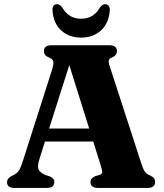

<svg xmlns="http://www.w3.org/2000/svg" viewBox="-20 -922 804 942"><path d="M246.5 -29Q246.5 0 210 0H51.5Q14.5 0 14.5 -28.5Q14.5 -46 36 -58L49 -64.5Q65 -73 73.5 -86.2Q82 -99.5 92.5 -133L236.5 -583.5Q244 -609.5 241.5 -620.8Q239 -632 221 -639.5Q195.5 -649.5 195.5 -671.5Q195.5 -700 233 -700H516.5Q553.5 -700 553.5 -671.5Q553.5 -649.5 529.5 -640Q516.5 -635 514 -626.2Q511.5 -617.5 518 -598L671.5 -125.5Q680.5 -96 689.2 -82.2Q698 -68.5 713.5 -62.5Q729.5 -55 735.2 -47.8Q741 -40.5 741 -29Q741 0 703.5 0H461Q424 0 424 -29Q424 -48 448 -58L470.5 -64.5Q483 -69.5 481.8 -79.2Q480.5 -89 474 -110.5L437.5 -227.5H200.5L174 -143.5Q163 -109 168.2 -93Q173.5 -77 202.5 -63.5L223 -57Q234.5 -52 240.5 -45.8Q246.5 -39.5 246.5 -29ZM221 -291.5H417.5L320 -602.5ZM378 -830Q438.5 -830 470 -884.5Q482.5 -901.5 495.5 -901.5Q507 -901.5 513.5 -892.5Q520 -883.5 518.5 -869.5Q513.5 -806.5 474.8 -772Q436 -737.5 378 -737.5Q319.5 -737.5 281 -772Q242.5 -806.5 237.5 -869.5Q236 -883.5 242 -892.5Q248 -901.5 260 -901.5Q272.5 -901.5 286 -884.5Q317 -830 378 -830Z"/></svg>

Font: Fraunces 9pt
Style: Bold
Weight: 700
Version: Version 1.000;[b76b70a41]